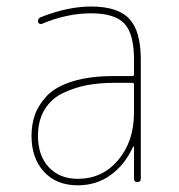

<svg xmlns="http://www.w3.org/2000/svg" viewBox="-20 -550 540 580"><path d="M384.8 -210V-294.9Q384.8 -299.8 379.9 -299.8H325.2Q281.2 -299.8 244.1 -293Q207 -286.1 171.4 -269.5Q135.7 -252.9 115.2 -219.7Q94.7 -186.5 94.7 -139.6Q94.7 -80.1 127.4 -44.9Q160.2 -9.8 214.8 -9.8Q289.1 -9.8 336.9 -66.4Q384.8 -123 384.8 -210ZM379.9 -320.3Q384.8 -320.3 384.8 -325.2V-370.1Q384.8 -447.3 356 -478.5Q327.1 -509.8 254.9 -509.8Q181.6 -509.8 105.5 -477.5Q101.6 -476.6 98.1 -479Q94.7 -481.4 94.7 -485.4Q94.7 -496.1 105.5 -499Q185.5 -530.3 254.9 -530.3Q335.9 -530.3 370.6 -493.2Q405.3 -456.1 405.3 -370.1V-9.8Q405.3 0 395 0Q384.8 0 384.8 -9.8V-106.4Q384.8 -107.4 383.8 -107.4Q381.8 -107.4 381.8 -106.4Q357.4 -52.7 314.5 -21.5Q271.5 9.8 214.8 9.8Q150.4 9.8 112.8 -31.2Q75.2 -72.3 75.2 -139.6Q75.2 -173.8 85.4 -203.1Q95.7 -232.4 121.6 -260.3Q147.5 -288.1 199.2 -304.2Q251 -320.3 325.2 -320.3Z"/></svg>

Font: Rounded-X Mgen+ 1m thin
Style: Regular
Weight: 100
Designer: [Source Han Sans]
Ryoko NISHIZUKA  (kana & ideographs); Paul D. Hunt (Latin, Greek & Cyrillic); Wenlong ZHANG  (bopomofo
Version: Version 1.059.20150602